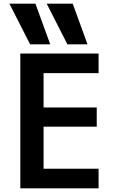

<svg xmlns="http://www.w3.org/2000/svg" viewBox="-20 -1020 640 1040"><path d="M143 -780 31 -1000H172L252 -780ZM345 -780 233 -1000H374L454 -780ZM90 0V-730H514V-624H216V-438H504V-334H216V-106H514V0Z"/></svg>

Font: M PLUS Code Latin Expanded SemiBold
Style: Regular
Weight: 600
Width: 7
Designer: Coji Morishita
Foundry: UNDERFOREST DESIGN
Version: Version 1.002; ttfautohint (v1.8.3)